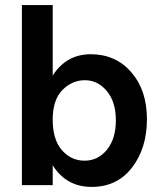

<svg xmlns="http://www.w3.org/2000/svg" viewBox="-20 -727 635 754"><path d="M313.5 -412Q263 -412 225 -373.5Q187 -335 187 -257Q187 -179 223 -137.5Q259 -96 312 -96Q365 -96 400 -139Q435 -182 435 -254.5Q435 -327 399.5 -369.5Q364 -412 313.5 -412ZM187 0H66V-707H187V-430Q240 -514 337 -514Q434 -514 495.5 -443.5Q557 -373 557 -259Q557 -145 498.5 -69Q440 7 340 7Q240 7 187 -78Z"/></svg>

Font: Hind Guntur SemiBold
Style: Regular
Weight: 600
Designer: Manushi Parikh, Hitesh Malaviya
Foundry: Indian Type Foundry
Version: Version 1.000;PS 1.0;hotconv 1.0.86;makeotf.lib2.5.63406; tt